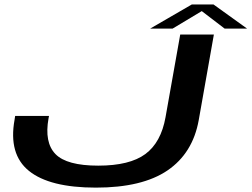

<svg xmlns="http://www.w3.org/2000/svg" viewBox="-20 -829 1122 856"><path d="M407.5 7.5Q614 7.5 726.8 -69.2Q839.5 -146 866 -293.5L933.5 -675H783.5L718 -306.5Q698 -194 628 -142.2Q558 -90.5 418 -90.5Q277.5 -90.5 227.2 -142.2Q177 -194 196.5 -302L198.5 -312H47.5L45 -295.5Q17 -141.5 109.2 -67Q201.5 7.5 407.5 7.5ZM649.5 -701.5H749.5L879.5 -779.5L981.5 -701.5H1081.5L932 -809H835Z"/></svg>

Font: Anybody ExtraExpanded Medium
Style: Italic
Weight: 500
Width: 8
Italic angle: -10°
Version: Version 1.113;gftools[0.9.25]